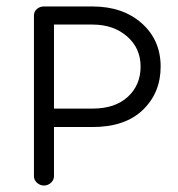

<svg xmlns="http://www.w3.org/2000/svg" viewBox="-20 -563 550 594"><path d="M85 -18V-515Q85 -527 94 -535Q103 -543 116 -543H266Q360 -543 418.5 -491Q477 -439 477 -357Q477 -276 422 -223Q367 -170 266 -170H147V-18Q147 -6 137.5 2.5Q128 11 116 11Q104 11 94.5 2.5Q85 -6 85 -18ZM266 -487H147V-227H266Q336 -227 375.5 -263.5Q415 -300 415 -357Q415 -414 373 -450.5Q331 -487 266 -487Z"/></svg>

Font: Hoogli Medium
Style: Regular
Weight: 500
Designer: Anand Singh Naorem
Foundry: Brand New Type
Version: Version 1.00 b007